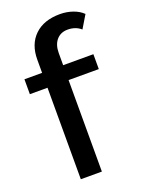

<svg xmlns="http://www.w3.org/2000/svg" viewBox="-137 -783 636 848"><g transform="rotate(-20 180.5 -358.5)"><path d="M92 -430H9V-500H92V-562Q92 -634 135 -675.5Q178 -717 254 -717Q286 -717 314.5 -707Q343 -697 361 -679L325 -619Q300 -641 263 -641Q230 -641 210.5 -618.5Q191 -596 191 -557V-500H333V-430H191V0H92Z"/></g></svg>

Font: Sarabun Medium
Style: Regular
Weight: 500
Designer: Suppakit Chalermlarp | Katatrad Co.,Ltd.
Foundry: Cadson Demak Co.,Ltd.
Version: Version 1.000; ttfautohint (v1.6)